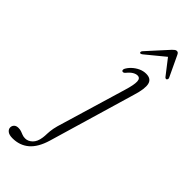

<svg xmlns="http://www.w3.org/2000/svg" viewBox="-416 -673 957 957"><g transform="rotate(45 63.0 -194.0)"><path d="M192 -333 57 126Q38 189.5 2.8 219.5Q-32.5 249.5 -83.5 249.5Q-106.5 249.5 -118 240.5Q-129.5 231.5 -129.5 219Q-129.5 208 -121.8 199.8Q-114 191.5 -98 191.5Q-86.5 191.5 -77.5 194.8Q-68.5 198 -59.2 201.8Q-50 205.5 -38 205.5Q-17.5 205.5 -0.5 189Q16.5 172.5 21 140Q22 133.5 22.5 126Q23 118.5 23.2 110.2Q23.5 102 24.5 92.5Q25.5 83 27.5 72.2Q29.5 61.5 33 49L142.5 -318Q157.5 -367 156.5 -390Q155.5 -413 136.5 -413Q125.5 -413 112.5 -405.5Q99.5 -398 84.5 -379.5Q80.5 -375 77 -373.8Q73.5 -372.5 69.5 -373.5Q66 -374.5 65 -378.8Q64 -383 66 -388.5Q74 -404.5 88.8 -418.2Q103.5 -432 122.2 -440.8Q141 -449.5 161 -449.5Q196.5 -449.5 203.5 -421Q210.5 -392.5 192 -333ZM183.7 -590.5H174.4L240.7 -505Q243.6 -502 246.8 -501Q250 -500 253 -502Q255.5 -504.5 256.6 -508.2Q257.7 -512 255.5 -516.5L204.5 -624.5Q201.6 -631 198.2 -634.5Q194.8 -638 188.8 -638Q183.3 -638 178.4 -634.5Q173.5 -631 167.1 -624.5L69 -516.5Q65.1 -512.5 64.3 -508.5Q63.4 -504.5 65.1 -502Q67.3 -499.5 71.1 -500.5Q74.9 -501.5 79.6 -505Z"/></g></svg>

Font: Fraunces 72pt Soft Wonky ExtraLight
Style: Italic
Weight: 250
Italic angle: -16°
Version: Version 1.000;[b76b70a41]